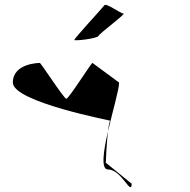

<svg xmlns="http://www.w3.org/2000/svg" viewBox="-20 -954 783 793"><path d="M33 -613C33 -532 446 -455 436 -455C432 -455 429 -436 426 -411C445 -494 472 -585 472 -613L362 -694C362 -702 264 -546 254 -546C244 -546 144 -702 144 -694C144 -694 33 -694 33 -613ZM287 -789C286 -784 381 -794 387 -806C393 -818 502 -898 490 -898C478 -898 417 -944 411 -932C404 -922 288 -797 287 -789ZM417 -282C417 -287 420 -361 426 -411C407 -329 396 -254 426 -254C483 -254 522 -142 524 -195Z"/></svg>

Font: Ampere
Style: SC
Weight: 400
Version: Version 1